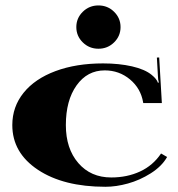

<svg xmlns="http://www.w3.org/2000/svg" viewBox="-20 -697 669 721"><path d="M290.9 -652.8Q315.1 -676.6 349.7 -676.6Q384.2 -676.6 408.4 -652.8Q432.7 -628.9 432.7 -595.3Q432.7 -561.6 408.4 -537.8Q384.2 -514 349.7 -514Q315.1 -514 290.9 -537.8Q266.6 -561.6 266.6 -595.3Q266.6 -628.9 290.9 -652.8ZM26.2 -227.3Q26.2 -295.9 68.6 -348.6Q111 -401.2 188.6 -430.1Q266.2 -458.9 367.1 -458.9Q427 -458.9 475.7 -447.8Q524.5 -436.6 549.8 -415.6Q568.6 -400.3 573 -386.4L576.5 -387.2Q573.4 -396.9 573 -411.7L569.1 -480.8L577.8 -481.2L587.8 -309.9H517.9L517.5 -312.5Q508.7 -364.9 468.1 -398.8Q427.4 -432.7 373.3 -432.7Q307.7 -432.7 267.5 -376.3Q227.3 -319.9 227.3 -227.3Q227.3 -139 274 -84.8Q320.8 -30.6 397.7 -30.6Q457.6 -30.6 506.1 -53.1Q554.6 -75.6 584.8 -120.6L607.5 -107.5Q587.8 -72.6 546.3 -46.3Q504.8 -20.1 460.4 -7.9Q416.1 4.4 375.9 4.4Q218.5 4.4 122.4 -59.4Q26.2 -123.3 26.2 -227.3Z"/></svg>

Font: Wabroye
Style: Medium
Weight: 500
Designer: gluk
Foundry: gluk
Version: Version 0.14